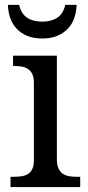

<svg xmlns="http://www.w3.org/2000/svg" viewBox="-20 -763 360 783"><path d="M36.1 -42Q52.7 -42 67.6 -44.2Q82.5 -46.4 93.8 -53.2Q105 -60.1 111.6 -73.5Q118.2 -86.9 118.2 -108.9V-425.8Q118.2 -447.8 111.6 -461.2Q105 -474.6 93.8 -481.9Q82.5 -489.3 67.6 -491.7Q52.7 -494.1 36.1 -494.1H33.2V-536.1H211.9V-113.8Q211.9 -90.3 218.5 -76.2Q225.1 -62 236.1 -54.4Q247.1 -46.9 262.2 -44.4Q277.3 -42 293.9 -42H307.1V0H22.9V-42ZM152.3 -606Q116.7 -606 90.6 -616.9Q64.5 -627.9 47.4 -646.5Q30.3 -665 21.7 -689.9Q13.2 -714.8 12.2 -743.2H58.1Q66.4 -706.5 90.8 -690.7Q115.2 -674.8 152.3 -674.8Q189 -674.8 213.4 -690.7Q237.8 -706.5 246.1 -743.2H292.5Q291.5 -714.8 283 -689.9Q274.4 -665 257.1 -646.5Q239.7 -627.9 213.9 -616.9Q188 -606 152.3 -606Z"/></svg>

Font: KhunPaOh
Style: Regular
Weight: 400
Designer: Khon Soe Zaw Thu
Version: Version 1.00 July 11, 2016, initial release